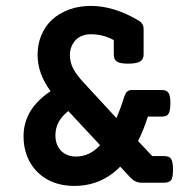

<svg xmlns="http://www.w3.org/2000/svg" viewBox="-20 -610 640 641"><path d="M526.9 -88.9Q535.6 -88.9 541.5 -86.9Q547.4 -85 550.8 -80.1Q557.6 -70.3 557.6 -44.4Q557.6 -18.6 551.8 -9.3Q544.9 0 526.9 0H452.6Q432.1 0 416.5 -16.1L381.3 -53.7Q318.4 10.7 227.5 10.7Q189 10.7 157.7 -1.5Q126.5 -13.7 104 -36.6Q82 -58.6 70.3 -88.9Q58.6 -119.1 58.6 -154.8Q58.6 -202.1 83 -241.2Q105.5 -276.4 148.9 -305.7Q105.5 -363.8 105.5 -426.8Q105.5 -461.9 117.7 -491.7Q129.9 -521.5 152.8 -543.5Q176.8 -565.4 210 -577.9Q243.2 -590.3 283.7 -590.3Q359.4 -590.3 441.9 -542Q459.5 -531.7 459.5 -513.2V-428.2Q459.5 -411.6 447.3 -404.5Q435.1 -397.5 407.2 -397.5Q380.4 -397.5 369.6 -404.8Q359.9 -411.6 359.9 -428.2V-476.1Q324.7 -495.6 283.2 -495.6Q252 -495.6 232.9 -476.6Q213.4 -456.1 213.4 -425.3Q213.4 -400.9 225.8 -378.4Q238.3 -356 262.2 -331.1L368.7 -215.8Q383.3 -249.5 395.5 -289.1Q398.9 -298.8 404.5 -304.2Q410.2 -309.6 420.9 -309.6H518.1Q526.9 -309.6 532.7 -307.6Q538.6 -305.7 542 -300.8Q548.8 -292 548.8 -265.1Q548.8 -239.3 542.5 -230Q539.1 -224.6 533.2 -222.7Q527.3 -220.7 518.1 -220.7H473.6Q458.5 -173.8 440.9 -139.2L488.3 -88.9ZM208 -239.3Q186 -221.7 175.5 -201.9Q165 -182.1 165 -157.7Q165 -126.5 184.1 -106.4Q203.1 -87.4 233.9 -87.4Q279.8 -87.4 314 -125.5Z"/></svg>

Font: Courier Prime SemiBold
Style: Regular
Weight: 600
Designer: Alan Dague-Greene
Foundry: Quote-Unquote Apps
Version: Version 1.202